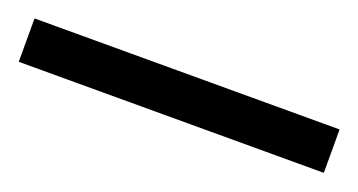

<svg xmlns="http://www.w3.org/2000/svg" viewBox="-25 -14 489 262"><g transform="rotate(20 219.5 116.5)"><path d="M441 148V85H-2V148Z"/></g></svg>

Font: Noto Sans Georgian Condensed
Style: Regular
Weight: 400
Width: 3
Designer: Monotype Design Team, Akaki Razmadze
Foundry: Google LLC
Version: Version 2.005